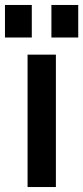

<svg xmlns="http://www.w3.org/2000/svg" viewBox="-70 -753 335 773"><path d="M41 0V-533H155V0ZM-50 -602V-733H58V-602ZM137 -602V-733H245V-602Z"/></svg>

Font: Hubot Sans Condensed SemiBold
Style: Regular
Weight: 600
Width: 3
Designer: Deni Anggara
Foundry: GitHub, Inc., Subsidiary of Microsoft Corporation
Version: Version 2.000